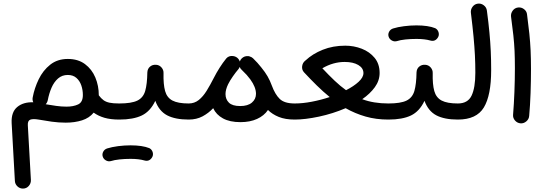

<svg xmlns="http://www.w3.org/2000/svg" viewBox="-20 -658 3115 1095"><path d="M366.7 -321.8Q425.3 -321.8 464.6 -292.5Q503.9 -263.2 523.7 -216.1Q543.5 -168.9 543.5 -114.3Q556.6 -96.7 570.3 -86.7Q584 -76.7 604.5 -72.3Q625 -67.9 659.7 -67.9H660.2Q680.2 -67.9 693.1 -54.2Q706.1 -40.5 706.1 -22Q706.1 -3.4 693.1 10.3Q680.2 23.9 660.2 23.9H659.7Q610.8 23.9 575.7 13.7Q540.5 3.4 514.2 -15.6Q489.3 15.1 447.8 28.3Q406.2 41.5 355 41.5Q314.9 41.5 274.7 35.9Q234.4 30.3 199.7 23.9Q168.5 18.6 152.8 24.4Q137.2 30.3 138.7 56.6L156.2 367.7Q157.2 387.7 144 402.6Q130.9 417.5 110.8 417.5Q92.8 417.5 79.3 404.8Q65.9 392.1 64.9 374L46.4 43.5Q43.5 -18.6 78.1 -47.6Q112.8 -76.7 169.9 -74.7Q163.6 -87.4 166.5 -102.5Q176.3 -155.3 200.7 -205.8Q225.1 -256.3 266.4 -289.1Q307.6 -321.8 366.7 -321.8ZM252.4 -86.4Q249.5 -72.8 240.7 -63.5Q270.5 -58.1 300.8 -54Q331.1 -49.8 359.4 -49.8Q398.4 -49.8 425.5 -62.5Q452.6 -75.2 452.6 -116.2Q452.6 -145 443.6 -171.1Q434.6 -197.3 415.5 -213.9Q396.5 -230.5 366.7 -230.5Q334 -230.5 311 -210.4Q288.1 -190.4 273.9 -157.7Q259.8 -125 252.4 -86.4Z M613.8 -22Q613.8 -41 627.4 -54.4Q641.1 -67.9 660.2 -67.9Q729.5 -67.9 763.2 -84.2Q796.9 -100.6 808.1 -139.4Q819.3 -178.2 820.3 -245.1Q821.3 -266.1 835.7 -278.1Q850.1 -290 869.6 -288.6Q888.7 -287.6 901.1 -273.2Q913.6 -258.8 912.6 -240.2Q911.1 -176.8 921.6 -138.9Q932.1 -101.1 963.6 -84.5Q995.1 -67.9 1055.7 -67.9H1056.2Q1075.2 -67.9 1088.6 -54.4Q1102.1 -41 1102.1 -22Q1102.1 -2.9 1088.6 10.5Q1075.2 23.9 1056.2 23.9H1055.7Q979.5 23.9 933.3 -0.2Q887.2 -24.4 865.7 -83Q837.4 -22.9 788.8 0.5Q740.2 23.9 660.2 23.9Q641.1 23.9 627.4 10.5Q613.8 -2.9 613.8 -22ZM565.9 234.9Q561.5 220.7 568.8 207Q576.2 193.4 591.3 188.5Q617.7 180.2 653.6 175.5Q689.5 170.9 724.6 170.9Q792 170.9 832 187Q846.7 194.8 851.1 211.2Q855.5 227.5 846.2 241.2Q830.6 264.6 804.2 257.3Q772 248 724.6 248Q691.4 248 661.6 251.2Q631.8 254.4 612.3 260.7Q597.7 264.6 584 256.8Q570.3 249 565.9 234.9Z M1010.3 -22Q1010.3 -41 1023.7 -54.4Q1037.1 -67.9 1056.2 -67.9Q1088.9 -67.9 1113.5 -87.6Q1138.2 -107.4 1158.4 -140.1Q1178.7 -172.9 1198.7 -212.4Q1214.4 -243.2 1232.7 -272Q1251 -300.8 1268.6 -322.3L1269.5 -323.7Q1284.2 -341.3 1308.6 -338.4Q1322.8 -336.9 1333.5 -328.1Q1343.3 -319.8 1347.7 -307.1Q1351.1 -317.9 1358.9 -325.2Q1366.2 -332 1375 -335.4Q1375 -335.4 1375.5 -335.4Q1376.5 -335.4 1377.4 -335.9Q1377.9 -336.4 1378.4 -336.4Q1378.9 -336.4 1379.9 -336.4Q1380.4 -336.9 1381.3 -336.9Q1381.8 -336.9 1381.8 -337.4Q1383.3 -337.4 1384.3 -337.4Q1384.3 -337.4 1384.3 -337.4Q1385.7 -337.9 1386.7 -337.9Q1386.7 -337.9 1387.2 -337.9Q1388.2 -337.9 1389.2 -337.9Q1389.2 -337.9 1389.6 -337.9Q1390.6 -337.9 1391.6 -337.9Q1391.6 -337.9 1392.1 -337.9Q1393.1 -337.9 1394 -337.9Q1394 -337.9 1394.5 -337.9Q1395.5 -337.9 1397 -337.9Q1397 -337.9 1397 -337.9Q1398.4 -337.4 1399.4 -337.4Q1399.4 -337.4 1399.4 -337.4Q1400.9 -336.9 1401.9 -336.9Q1401.9 -336.9 1401.9 -336.9Q1403.3 -336.4 1404.3 -335.9Q1404.3 -335.9 1404.3 -335.9Q1415 -333 1422.9 -325.7Q1449.7 -299.8 1470.2 -273.4Q1492.2 -246.6 1506.1 -222.4Q1520 -198.2 1530.3 -169.9Q1548.8 -119.6 1575.4 -93.8Q1602.1 -67.9 1660.6 -67.9H1661.1Q1680.2 -67.9 1693.6 -54.4Q1707 -41 1707 -22Q1707 -2.9 1693.6 10.5Q1680.2 23.9 1661.1 23.9H1660.6Q1606.9 23.9 1569.8 8.8Q1532.7 -6.3 1508.3 -30.8Q1486.3 2 1446 20.3Q1405.8 38.6 1351.6 38.6Q1290.5 38.6 1251.7 17.3Q1212.9 -3.9 1195.8 -41Q1169.9 -13.2 1135.5 5.4Q1101.1 23.9 1056.2 23.9Q1037.1 23.9 1023.7 10.5Q1010.3 -2.9 1010.3 -22ZM1358.4 -259.8Q1350.6 -266.1 1347.2 -276.4Q1344.2 -269 1339.4 -263.2Q1324.7 -246.1 1308.1 -222.4Q1291.5 -198.7 1280.8 -177.2Q1266.1 -146.5 1266.1 -121.6Q1266.1 -91.8 1285.6 -72.5Q1305.2 -53.2 1349.6 -53.2Q1393.6 -53.2 1416.7 -73Q1439.9 -92.8 1439.9 -123Q1439.9 -160.6 1407.7 -205.1Q1397.9 -218.3 1386.7 -231Q1374.5 -244.6 1359.4 -258.8L1358.4 -259.8Z M1615.2 -22Q1615.2 -41 1628.7 -54.4Q1642.1 -67.9 1661.1 -67.9Q1706.1 -67.9 1758.3 -77.9Q1810.5 -87.9 1860.4 -104.5Q1823.2 -134.8 1786.9 -170.4Q1750.5 -206.1 1713.4 -246.1Q1700.7 -260.3 1703.1 -280Q1705.6 -299.8 1720.2 -311.5Q1721.7 -312.5 1722.7 -313.5Q1762.7 -351.1 1820.8 -374.3Q1878.9 -397.5 1949.2 -397.5Q1998.5 -397.5 2043.2 -380.1Q2087.9 -362.8 2116.5 -328.1Q2145 -293.5 2145 -241.7Q2145 -198.2 2117.7 -160.6Q2090.3 -123 2045.9 -92.3Q2110.8 -67.9 2194.8 -67.9H2195.3Q2214.4 -67.9 2227.8 -54.4Q2241.2 -41 2241.2 -22Q2241.2 -2.9 2227.8 10.5Q2214.4 23.9 2195.3 23.9H2194.8Q2125 23.9 2065.2 6.8Q2005.4 -10.3 1951.2 -41Q1878.4 -9.8 1799.3 7.1Q1720.2 23.9 1661.1 23.9Q1642.1 23.9 1628.7 10.5Q1615.2 -2.9 1615.2 -22ZM1945.8 -304.7Q1879.9 -304.7 1818.4 -268.6Q1855.5 -229 1888.4 -197.8Q1921.4 -166.5 1953.6 -143.6Q1997.6 -166 2025.1 -191.4Q2052.7 -216.8 2052.7 -241.2Q2052.7 -270 2023.2 -287.4Q1993.7 -304.7 1945.8 -304.7Z M2148.9 -22Q2148.9 -41 2162.6 -54.4Q2176.3 -67.9 2195.3 -67.9Q2264.6 -67.9 2298.3 -84.2Q2332 -100.6 2343.3 -139.4Q2354.5 -178.2 2355.5 -245.1Q2356.4 -266.1 2370.8 -278.1Q2385.3 -290 2404.8 -288.6Q2423.8 -287.6 2436.3 -273.2Q2448.7 -258.8 2447.8 -240.2Q2446.3 -176.8 2456.8 -138.9Q2467.3 -101.1 2498.8 -84.5Q2530.3 -67.9 2590.8 -67.9H2591.3Q2610.4 -67.9 2623.8 -54.4Q2637.2 -41 2637.2 -22Q2637.2 -2.9 2623.8 10.5Q2610.4 23.9 2591.3 23.9H2590.8Q2514.6 23.9 2468.5 -0.2Q2422.4 -24.4 2400.9 -83Q2372.6 -22.9 2324 0.5Q2275.4 23.9 2195.3 23.9Q2176.3 23.9 2162.6 10.5Q2148.9 -2.9 2148.9 -22ZM2196.3 -449.2Q2191.9 -463.4 2199.2 -477.1Q2206.5 -490.7 2221.7 -495.6Q2248 -503.9 2283.9 -508.5Q2319.8 -513.2 2355 -513.2Q2422.4 -513.2 2462.4 -497.1Q2477.1 -489.3 2481.4 -472.9Q2485.8 -456.5 2476.6 -442.9Q2460.9 -419.4 2434.6 -426.8Q2402.3 -436 2355 -436Q2321.8 -436 2292 -432.9Q2262.2 -429.7 2242.7 -423.3Q2228 -419.4 2214.4 -427.2Q2200.7 -435.1 2196.3 -449.2Z M2545.4 -22Q2545.4 -41 2558.8 -54.4Q2572.3 -67.9 2591.3 -67.9Q2647.9 -67.9 2669.4 -112.5Q2690.9 -157.2 2690.9 -242.7Q2690.9 -294.9 2688.5 -343Q2686 -391.1 2680.7 -448.5Q2675.3 -505.9 2665.5 -585.4Q2663.6 -604 2675 -619.4Q2686.5 -634.8 2705.1 -637.2Q2723.6 -639.6 2739 -627.9Q2754.4 -616.2 2756.8 -597.7Q2766.1 -528.3 2771.2 -473.4Q2776.4 -418.5 2778.8 -367.4Q2781.2 -316.4 2781.2 -258.3Q2781.2 -114.3 2739.5 -45.2Q2697.8 23.9 2591.3 23.9Q2572.3 23.9 2558.8 10.5Q2545.4 -2.9 2545.4 -22Z M2894.5 -563.5Q2892.6 -582 2904.1 -597.4Q2915.5 -612.8 2934.1 -615.2Q2952.6 -617.7 2968.3 -606Q2983.9 -594.2 2985.8 -575.7Q2994.1 -513.2 2999 -465.3Q3003.9 -417.5 3006.1 -370.6Q3008.3 -323.7 3008.3 -264.2Q3008.3 -197.8 3005.9 -127.7Q3003.4 -57.6 2998 2.9Q2996.6 21.5 2981.7 34.2Q2966.8 46.9 2948.2 45.4Q2929.2 43.5 2916.7 28.8Q2904.3 14.2 2906.2 -4.4Q2911.1 -64.5 2913.8 -134Q2916.5 -203.6 2916.5 -268.6Q2916.5 -324.7 2914.6 -367.9Q2912.6 -411.1 2907.7 -456.5Q2902.8 -502 2894.5 -563.5Z"/></svg>

Font: Mikhak-DS2-FD Medium
Style: Regular
Weight: 500
Designer: Amin Abedi
Version: Version 3.4